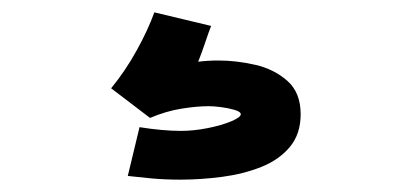

<svg xmlns="http://www.w3.org/2000/svg" viewBox="-20 -3 640 311"><path d="M230 17 322 39Q318 49 312.5 65.5Q307 82 301 97Q316 95 334 95Q363 95 393.5 102Q424 109 445.5 128Q467 147 467 182Q467 214 449.5 235Q432 256 403 267.5Q374 279 339.5 283.5Q305 288 272 288Q247 288 225.5 286Q204 284 187 282L206 203Q244 209 273 209Q294 209 316.5 204.5Q339 200 354.5 193.5Q370 187 370 182Q370 178 360 175Q350 172 338 170.5Q326 169 318 169Q299 169 274 173Q249 177 223 188L160 140Q183 112 201.5 78.5Q220 45 230 17Z"/></svg>

Font: Mochiy Pop One
Style: Regular
Weight: 400
Designer: FONTDASU
Foundry: FONTDASU / Google Inc. / Adobe
Version: Version 2.000